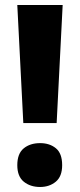

<svg xmlns="http://www.w3.org/2000/svg" viewBox="-20 -734 319 766"><path d="M206 -243H73L49 -714H230ZM49 -75Q49 -121 74.5 -142Q100 -163 140 -163Q178 -163 203 -142.5Q228 -122 228 -75Q228 -30 202.5 -9Q177 12 140 12Q101 12 75 -9Q49 -30 49 -75Z"/></svg>

Font: Noto Sans Ethiopic SemiCondensed ExtraBold
Style: Regular
Weight: 800
Width: 4
Designer: Monotype Design Team
Foundry: Monotype Imaging Inc.
Version: Version 2.102; ttfautohint (v1.8.4.7-5d5b)